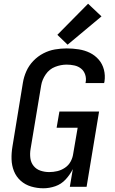

<svg xmlns="http://www.w3.org/2000/svg" viewBox="-20 -1003 616 1031"><path d="M213 8Q245 8 277 -3Q309 -14 332.5 -39.5Q356 -65 371 -95L355 0H445L512 -404H299L284 -317H397L373 -177Q370 -155 359 -135Q348 -115 328.5 -102Q309 -89 287.5 -84Q266 -79 244 -79Q220 -79 197.5 -86.5Q175 -94 160.5 -112Q146 -130 143 -154Q140 -178 144 -202L201 -544Q206 -575 225.5 -603.5Q245 -632 276 -644Q307 -656 338 -656Q359 -656 379.5 -651.5Q400 -647 415.5 -634.5Q431 -622 437.5 -602Q444 -582 440 -561Q440 -559 439 -557H539Q540 -561 541 -565Q546 -598 538 -629Q530 -660 510 -683Q490 -706 462.5 -719.5Q435 -733 403 -738Q371 -743 338 -743Q307 -743 275 -737.5Q243 -732 213 -716.5Q183 -701 159 -676Q135 -651 121.5 -620.5Q108 -590 103 -559L47 -217Q41 -182 42 -148Q43 -114 55 -84Q67 -54 91 -32.5Q115 -11 147 -1.5Q179 8 213 8ZM343 -763 525 -915 453 -983 288 -816Z"/></svg>

Font: Iosevka Sparkle Medium
Style: Italic
Weight: 500
Italic angle: -9°
Designer: Belleve Invis
Foundry: Belleve Invis
Version: Version 4.5.0; ttfautohint (v1.8.3)